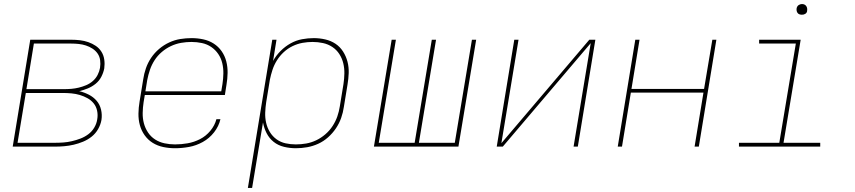

<svg xmlns="http://www.w3.org/2000/svg" viewBox="-20 -727 4240 952"><path d="M43 0 130 -530H333Q355 -530 376.5 -527.5Q398 -525 418 -518Q438 -511 455 -499.5Q472 -488 483 -470.5Q494 -453 497 -431.5Q500 -410 497 -388Q493 -367 482.5 -346.5Q472 -326 454 -311.5Q436 -297 415 -288.5Q394 -280 373 -275Q398 -269 420.5 -257.5Q443 -246 459 -227.5Q475 -209 481 -183.5Q487 -158 483 -132Q479 -109 466.5 -87Q454 -65 434.5 -49.5Q415 -34 392 -24.5Q369 -15 345.5 -9.5Q322 -4 298.5 -2Q275 0 252 0ZM111 -285H297Q315 -285 333.5 -286.5Q352 -288 370.5 -292.5Q389 -297 407 -304.5Q425 -312 440 -325Q455 -338 464 -355.5Q473 -373 476 -391Q479 -410 476.5 -428.5Q474 -447 464 -461.5Q454 -476 438.5 -486Q423 -496 406 -501.5Q389 -507 370.5 -509Q352 -511 333 -511H148ZM67 -19H252Q273 -19 294 -20.5Q315 -22 336.5 -27Q358 -32 379 -40Q400 -48 418 -61.5Q436 -75 447.5 -94.5Q459 -114 462 -135Q466 -157 461.5 -178Q457 -199 444.5 -214.5Q432 -230 414 -240Q396 -250 376 -256Q356 -262 334.5 -264Q313 -266 292 -266H108Z M848 8Q818 8 789.5 2Q761 -4 737.5 -18.5Q714 -33 697.5 -56Q681 -79 673.5 -106.5Q666 -134 666.5 -164Q667 -194 672 -223L690 -333Q694 -361 703.5 -388.5Q713 -416 729.5 -440.5Q746 -465 769 -484.5Q792 -504 819 -516.5Q846 -529 874 -533.5Q902 -538 930 -538Q959 -538 987.5 -532Q1016 -526 1039.5 -511Q1063 -496 1079 -473Q1095 -450 1102 -422.5Q1109 -395 1108.5 -365.5Q1108 -336 1103 -307L1095 -256H698L692 -220Q688 -194 687.5 -167Q687 -140 693.5 -115.5Q700 -91 714 -70Q728 -49 749 -35.5Q770 -22 795.5 -16.5Q821 -11 848 -11Q879 -11 910.5 -16.5Q942 -22 971.5 -37Q1001 -52 1023 -78.5Q1045 -105 1053 -136H1073Q1065 -101 1041.5 -71Q1018 -41 985.5 -23Q953 -5 917.5 1.5Q882 8 848 8ZM701 -274H1077L1083 -310Q1087 -336 1087.5 -362.5Q1088 -389 1082 -414Q1076 -439 1062 -459.5Q1048 -480 1027.5 -494Q1007 -508 981.5 -513.5Q956 -519 929 -519Q904 -519 878 -514.5Q852 -510 827.5 -498.5Q803 -487 782 -469Q761 -451 746.5 -428.5Q732 -406 723.5 -381Q715 -356 710 -330Z M1209 205 1330 -530H1351L1334 -425Q1349 -452 1371.5 -474.5Q1394 -497 1421 -512Q1448 -527 1477.5 -532.5Q1507 -538 1536 -538Q1565 -538 1593 -531.5Q1621 -525 1643.5 -510Q1666 -495 1681 -471.5Q1696 -448 1703 -421Q1710 -394 1709 -365Q1708 -336 1703 -307L1685 -197Q1681 -169 1671.5 -142Q1662 -115 1645.5 -90.5Q1629 -66 1606.5 -46Q1584 -26 1557.5 -14Q1531 -2 1503 3Q1475 8 1447 8Q1417 8 1388 1Q1359 -6 1337 -23.5Q1315 -41 1302 -66.5Q1289 -92 1284 -120L1230 205ZM1447 -11Q1473 -11 1498.5 -15.5Q1524 -20 1548 -31.5Q1572 -43 1593 -61Q1614 -79 1629 -102Q1644 -125 1652.5 -149.5Q1661 -174 1665 -200L1683 -310Q1687 -336 1687.5 -362.5Q1688 -389 1682 -413.5Q1676 -438 1662.5 -459Q1649 -480 1628 -494Q1607 -508 1581.5 -513.5Q1556 -519 1530 -519Q1505 -519 1480 -514.5Q1455 -510 1431 -498.5Q1407 -487 1387 -468.5Q1367 -450 1353 -427.5Q1339 -405 1331 -380.5Q1323 -356 1318 -331L1300 -221Q1296 -195 1295 -169Q1294 -143 1299.5 -118.5Q1305 -94 1318 -72.5Q1331 -51 1351 -36.5Q1371 -22 1395.5 -16.5Q1420 -11 1447 -11Z M1834 0 1922 -530H1943L1858 -19H2036L2121 -530H2142L2057 -19H2235L2320 -530H2341L2253 0Z M2443 0 2530 -530H2551L2466 -17L2902 -530H2932L2845 0H2824L2909 -513L2473 0Z M3043 0 3130 -530H3151L3111 -286H3471L3512 -530H3532L3445 0H3424L3468 -268H3108L3064 0Z M3644 0V-19H3844L3926 -511H3744V-530H3950L3865 -19H4047V0ZM3956 -654Q3950 -654 3944 -656Q3938 -658 3934.5 -663Q3931 -668 3930 -674Q3929 -680 3930 -686Q3931 -691 3933.5 -695Q3936 -699 3939.5 -701.5Q3943 -704 3947.5 -705.5Q3952 -707 3956 -707Q3963 -707 3968.5 -704.5Q3974 -702 3977.5 -697Q3981 -692 3982 -686Q3983 -680 3982 -674Q3982 -669 3979.5 -665Q3977 -661 3973 -658.5Q3969 -656 3965 -655Q3961 -654 3956 -654Z"/></svg>

Font: Iosevka Curly ThExObl
Style: Regular
Weight: 100
Width: 7
Italic angle: -9°
Monospace: yes
Designer: Belleve Invis
Foundry: Belleve Invis
Version: Version 11.1.0; ttfautohint (v1.8.3)